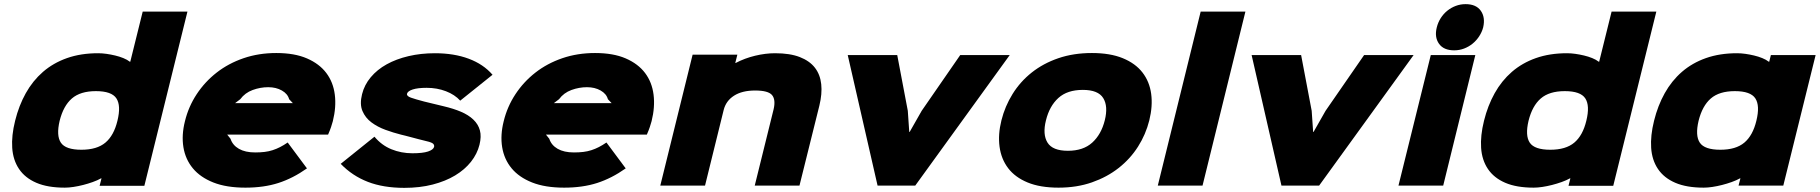

<svg xmlns="http://www.w3.org/2000/svg" viewBox="-20 -896 8786 927"><path d="M677 1H461L470 -35H468Q450 -25 427.5 -17Q405 -9 381.5 -3Q358 3 335 6.5Q312 10 293 10Q210 10 155.5 -13.5Q101 -37 72 -80Q43 -123 39 -182Q35 -241 53 -313Q71 -386 104.5 -446Q138 -506 187.5 -549Q237 -592 303.5 -615.5Q370 -639 454 -639Q473 -639 494 -636Q515 -633 536 -628Q557 -623 575.5 -615.5Q594 -608 607 -598H609L669 -840H885ZM547 -313Q565 -386 542 -421Q519 -456 443 -456Q368 -456 327 -420.5Q286 -385 268 -313Q251 -241 274 -207Q297 -173 373 -173Q448 -173 489 -207.5Q530 -242 547 -313Z M1587 -311Q1583 -297 1578.5 -283Q1574 -269 1564 -246H1077L1093 -226Q1103 -195 1133.5 -177.5Q1164 -160 1212 -160Q1237 -160 1257.5 -162.5Q1278 -165 1296.5 -171Q1315 -177 1332.5 -186Q1350 -195 1369 -208L1462 -83Q1394 -35 1324 -12.5Q1254 10 1165 10Q1073 10 1010 -15Q947 -40 911 -83.5Q875 -127 865.5 -185.5Q856 -244 873 -311Q890 -381 929.5 -441Q969 -501 1026 -545.5Q1083 -590 1156 -615Q1229 -640 1314 -640Q1402 -640 1462 -614Q1522 -588 1555.5 -543.5Q1589 -499 1596.5 -439Q1604 -379 1587 -311ZM1394 -398 1376 -417Q1369 -443 1341 -459Q1313 -475 1275 -475Q1237 -475 1200 -461.5Q1163 -448 1140 -417L1115 -398Z M2295 -197Q2284 -153 2254 -115Q2224 -77 2177.5 -49Q2131 -21 2069 -5Q2007 11 1932 11Q1831 11 1756 -18Q1681 -47 1625 -105L1788 -236Q1822 -195 1869.5 -175.5Q1917 -156 1971 -156Q2021 -156 2046.5 -164.5Q2072 -173 2076 -187Q2078 -198 2068 -204.5Q2058 -211 2021 -219Q2016 -220 2001 -224Q1986 -228 1969 -232.5Q1952 -237 1936.5 -241Q1921 -245 1916 -246Q1880 -255 1841.5 -269Q1803 -283 1773.5 -305Q1744 -327 1730 -360Q1716 -393 1728 -441Q1739 -486 1770 -523Q1801 -560 1847 -585.5Q1893 -611 1952.5 -625Q2012 -639 2080 -639Q2172 -639 2243 -612.5Q2314 -586 2358 -535L2202 -410Q2176 -439 2133 -455.5Q2090 -472 2040 -472Q1997 -472 1972.5 -464Q1948 -456 1945 -443Q1943 -432 1964 -424.5Q1985 -417 2027 -406L2122 -383Q2169 -372 2205.5 -356.5Q2242 -341 2265.5 -318.5Q2289 -296 2297 -266.5Q2305 -237 2295 -197Z M3126 -311Q3122 -297 3117.5 -283Q3113 -269 3103 -246H2616L2632 -226Q2642 -195 2672.5 -177.5Q2703 -160 2751 -160Q2776 -160 2796.5 -162.5Q2817 -165 2835.5 -171Q2854 -177 2871.5 -186Q2889 -195 2908 -208L3001 -83Q2933 -35 2863 -12.5Q2793 10 2704 10Q2612 10 2549 -15Q2486 -40 2450 -83.5Q2414 -127 2404.5 -185.5Q2395 -244 2412 -311Q2429 -381 2468.5 -441Q2508 -501 2565 -545.5Q2622 -590 2695 -615Q2768 -640 2853 -640Q2941 -640 3001 -614Q3061 -588 3094.5 -543.5Q3128 -499 3135.5 -439Q3143 -379 3126 -311ZM2933 -398 2915 -417Q2908 -443 2880 -459Q2852 -475 2814 -475Q2776 -475 2739 -461.5Q2702 -448 2679 -417L2654 -398Z M3936 -386 3840 0H3624L3715 -368Q3726 -415 3707.5 -437Q3689 -459 3626 -459Q3563 -459 3524 -434Q3485 -409 3474 -365L3384 0H3168L3324 -632H3540L3530 -592H3532Q3576 -615 3626 -627Q3676 -639 3722 -639Q3794 -639 3841.5 -620.5Q3889 -602 3914.5 -569Q3940 -536 3945 -489.5Q3950 -443 3936 -386Z M4855 -630 4399 0H4217L4073 -630H4312L4363 -361L4370 -259H4372L4430 -361L4616 -630Z M5529 -315Q5512 -247 5474.5 -188Q5437 -129 5381 -85Q5325 -41 5252 -15.5Q5179 10 5091 10Q5002 10 4941.5 -15Q4881 -40 4847.5 -84Q4814 -128 4806 -187.5Q4798 -247 4815 -315Q4832 -383 4869 -442.5Q4906 -502 4961.5 -546Q5017 -590 5090 -615Q5163 -640 5252 -640Q5340 -640 5401 -615Q5462 -590 5496 -546Q5530 -502 5538 -443Q5546 -384 5529 -315ZM5314 -315Q5331 -383 5306.5 -422.5Q5282 -462 5208 -462Q5133 -462 5090 -423Q5047 -384 5030 -315Q5013 -247 5037.5 -207.5Q5062 -168 5136 -168Q5210 -168 5253.5 -207.5Q5297 -247 5314 -315Z M5786 0H5570L5777 -840H5993Z M6805 -630 6349 0H6167L6023 -630H6262L6313 -361L6320 -259H6322L6380 -361L6566 -630Z M7141 -764Q7135 -741 7121.5 -720.5Q7108 -700 7089.5 -685Q7071 -670 7048.5 -661.5Q7026 -653 7001 -653Q6950 -653 6927.5 -685Q6905 -717 6917 -764Q6923 -788 6936 -808.5Q6949 -829 6967.5 -844Q6986 -859 7008.5 -867.5Q7031 -876 7056 -876Q7107 -876 7129.5 -844Q7152 -812 7141 -764ZM6948 0H6732L6888 -630H7103Z M7769 1H7553L7562 -35H7560Q7542 -25 7519.5 -17Q7497 -9 7473.5 -3Q7450 3 7427 6.5Q7404 10 7385 10Q7302 10 7247.5 -13.5Q7193 -37 7164 -80Q7135 -123 7131 -182Q7127 -241 7145 -313Q7163 -386 7196.5 -446Q7230 -506 7279.5 -549Q7329 -592 7395.5 -615.5Q7462 -639 7546 -639Q7565 -639 7586 -636Q7607 -633 7628 -628Q7649 -623 7667.5 -615.5Q7686 -608 7699 -598H7701L7761 -840H7977ZM7639 -313Q7657 -386 7634 -421Q7611 -456 7535 -456Q7460 -456 7419 -420.5Q7378 -385 7360 -313Q7343 -241 7366 -207Q7389 -173 7465 -173Q7540 -173 7581 -207.5Q7622 -242 7639 -313Z M8590 0H8374L8383 -35H8381Q8363 -25 8340.5 -17Q8318 -9 8294.5 -3Q8271 3 8248 6.5Q8225 10 8206 10Q8123 10 8068.5 -13.5Q8014 -37 7985 -80Q7956 -123 7952 -182Q7948 -241 7966 -313Q7984 -386 8017.5 -446Q8051 -506 8100.5 -549Q8150 -592 8216.5 -615.5Q8283 -639 8367 -639Q8386 -639 8407 -636Q8428 -633 8449 -628Q8470 -623 8488.5 -615.5Q8507 -608 8520 -598H8522L8530 -630H8746ZM8460 -313Q8478 -386 8455 -421Q8432 -456 8356 -456Q8281 -456 8240 -420.5Q8199 -385 8181 -313Q8164 -241 8187 -207Q8210 -173 8286 -173Q8361 -173 8402 -207.5Q8443 -242 8460 -313Z"/></svg>

Font: TypoPRO Sinkin Sans
Style: 900 X Black Italic
Weight: 950
Italic angle: -112°
Designer: Keith Bates
Foundry: K-Type
Version: Sinkin Sans (version 1.0)  by Keith Bates   •   © 2014   www